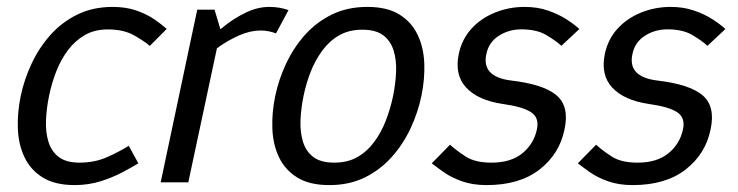

<svg xmlns="http://www.w3.org/2000/svg" viewBox="-20 -528 2137 556"><path d="M196.7 8Q139.2 8 103.8 -14Q68.3 -36 50.8 -73Q33.3 -110 31.7 -156Q30 -202 40 -250Q50 -298 71.6 -344Q93.2 -390 126.2 -427Q159.3 -464 204.2 -486Q249.2 -508 306.7 -508L292.5 -442.8Q253.5 -442.8 225 -426.1Q196.5 -409.3 176 -381.7Q155.5 -354 142.3 -319.7Q129.2 -285.3 122 -250Q114.7 -214.7 113.2 -180.2Q111.7 -145.8 120.2 -117.8Q128.7 -89.7 150.2 -73.3Q171.8 -57 210.8 -57ZM195.7 8 209.8 -57Q255.3 -57 292.3 -73.9Q329.3 -90.8 352.8 -105.8L380.7 -55Q362.7 -44 334.3 -29Q306 -14 271 -3Q236 8 195.7 8ZM413.8 -395Q396.5 -410 366.8 -426.4Q337.2 -442.8 291.7 -442.8L305.8 -508Q346.2 -508 376.6 -497Q407 -486 428.3 -471.1Q449.7 -456.2 462.7 -444.2Z M734.2 -439.7 759 -508ZM536.3 -430 619.2 -440 525.3 0H445.3ZM779.2 -431.3Q769.3 -435.2 758.1 -437.4Q746.8 -439.7 734.2 -439.7L759 -508Q775 -508 789.2 -505.6Q803.5 -503.2 815.5 -498.8ZM619.2 -440 536.3 -430 551.3 -500H601.3ZM557 -346.7 532.8 -355Q532.8 -355 545.5 -370.5Q558.2 -386 580.6 -408.8Q603 -431.5 631.9 -454.2Q660.8 -477 693.9 -492.5Q727 -508 760 -508L735.2 -439.7Q704.7 -439.7 673 -425.7Q641.3 -411.7 615.2 -393.2Q589 -374.7 573 -360.7Q557 -346.7 557 -346.7Z M777 -250Q787 -298 808.6 -344Q830.2 -390 863.2 -427Q896.3 -464 941.2 -486Q986.2 -508 1043.7 -508Q1101.2 -508 1136.6 -486Q1172 -464 1189.5 -427Q1207 -390 1208.7 -344Q1210.3 -298 1200.3 -250Q1190.3 -202 1168.8 -156Q1147.2 -110 1114.1 -73Q1081 -36 1036.1 -14Q991.2 8 933.7 8Q876.2 8 840.8 -14Q805.3 -36 787.8 -73Q770.3 -110 768.7 -156Q767 -202 777 -250ZM859 -250Q851.7 -214.7 850.2 -180.2Q848.8 -145.8 857.3 -117.8Q865.8 -89.7 887.4 -73.3Q909 -57 947.8 -57Q986.7 -57 1015.2 -73.3Q1043.7 -89.7 1064.2 -117.8Q1084.7 -145.8 1097.8 -180.2Q1111 -214.7 1118.3 -250Q1125.5 -285.3 1127 -319.2Q1128.5 -353.2 1120 -381.2Q1111.5 -409.3 1089.9 -425.7Q1068.3 -442 1029.5 -442Q990.7 -442 962.2 -425.7Q933.7 -409.3 913.1 -381.2Q892.5 -353.2 879.3 -319.2Q866.2 -285.3 859 -250Z M1389 8 1403.2 -57Q1459.3 -57 1492.5 -84Q1525.7 -111 1534.7 -153Q1542.2 -186.7 1518.3 -202.8Q1494.5 -218.8 1435.7 -227L1459 -295Q1554 -284 1591.6 -252Q1629.2 -220 1614.7 -153Q1600.2 -82 1542.3 -37Q1484.5 8 1389 8ZM1499 -508 1489.8 -443Q1453.7 -443 1424.8 -424.6Q1395.8 -406.2 1388.7 -372.7Q1373.3 -306 1459 -295L1435.7 -227Q1364.2 -237.5 1329.9 -274.4Q1295.7 -311.3 1308.7 -372.7Q1317.8 -414.8 1345.4 -445.1Q1373 -475.3 1413.6 -491.7Q1454.2 -508 1499 -508ZM1230.3 -55 1283.2 -109Q1301.7 -92 1328.9 -74.5Q1356.2 -57 1403.2 -57L1389 8Q1348.7 8 1317.8 -3Q1287 -14 1265.7 -29Q1244.3 -44 1230.3 -55ZM1605.7 -395.3Q1589.2 -410.5 1561.5 -426.8Q1533.8 -443 1489.8 -443L1499 -508Q1536.2 -508 1566.7 -497.5Q1597.2 -487 1620.2 -472.2Q1643.3 -457.3 1657.7 -444Z M1812 8 1826.2 -57Q1882.3 -57 1915.5 -84Q1948.7 -111 1957.7 -153Q1965.2 -186.7 1941.3 -202.8Q1917.5 -218.8 1858.7 -227L1882 -295Q1977 -284 2014.6 -252Q2052.2 -220 2037.7 -153Q2023.2 -82 1965.3 -37Q1907.5 8 1812 8ZM1922 -508 1912.8 -443Q1876.7 -443 1847.8 -424.6Q1818.8 -406.2 1811.7 -372.7Q1796.3 -306 1882 -295L1858.7 -227Q1787.2 -237.5 1752.9 -274.4Q1718.7 -311.3 1731.7 -372.7Q1740.8 -414.8 1768.4 -445.1Q1796 -475.3 1836.6 -491.7Q1877.2 -508 1922 -508ZM1653.3 -55 1706.2 -109Q1724.7 -92 1751.9 -74.5Q1779.2 -57 1826.2 -57L1812 8Q1771.7 8 1740.8 -3Q1710 -14 1688.7 -29Q1667.3 -44 1653.3 -55ZM2028.7 -395.3Q2012.2 -410.5 1984.5 -426.8Q1956.8 -443 1912.8 -443L1922 -508Q1959.2 -508 1989.7 -497.5Q2020.2 -487 2043.2 -472.2Q2066.3 -457.3 2080.7 -444Z"/></svg>

Font: Epunda Sans Light
Style: Italic
Weight: 300
Italic angle: -12.0243°
Designer: Simon Atzbach
Foundry: typofactur
Version: Version 2.204